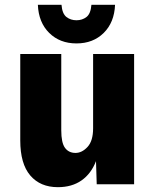

<svg xmlns="http://www.w3.org/2000/svg" viewBox="-20 -764 640 796"><path d="M220 12Q147 12 105.5 -36.5Q64 -85 64 -182V-540H234V-224Q234 -172 249.5 -151Q265 -130 293 -130Q320 -130 343 -155Q366 -180 366 -232V-540H536V0H381L378 -96Q358 -44 318 -16Q278 12 220 12ZM297 -584Q228 -584 184 -627.5Q140 -671 137 -744H235Q238 -707 255.5 -693.5Q273 -680 297 -680Q321 -680 338.5 -693.5Q356 -707 359 -744H457Q454 -671 410 -627.5Q366 -584 297 -584Z"/></svg>

Font: Geist Mono UltraBlack
Style: Regular
Weight: 900
Monospace: yes
Designer: Basement.studio, Andrés Briganti, Mateo Zaragoza
Foundry: Basement.studio, Vercel, Andrés Briganti, Guido Ferreyra, Mateo Zaragoza
Version: Version 1.400; ttfautohint (v1.8.4.7-5d5b)